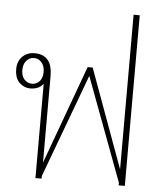

<svg xmlns="http://www.w3.org/2000/svg" viewBox="-54 -824 726 871"><g transform="rotate(5 308.5 -388.5)"><path d="M140 -430Q129 -415 114 -409Q99 -403 80 -403Q53 -403 31.5 -423.5Q10 -444 10 -486Q10 -521 32 -542.5Q54 -564 87 -564Q168 -564 168 -467V-73L332 -522H355L519 -73V-777H547V0H519V-12L343 -483L168 -12V0H140ZM135 -483Q135 -510 121 -526Q107 -542 87 -542Q66 -542 52 -526Q38 -510 38 -483Q38 -456 52 -440.5Q66 -425 87 -425Q108 -425 121.5 -440.5Q135 -456 135 -483Z"/></g></svg>

Font: Trirong Thin
Style: Regular
Weight: 250
Designer: Katatrad Team
Foundry: CadsonDemak
Version: Version 1.001